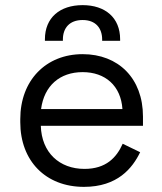

<svg xmlns="http://www.w3.org/2000/svg" viewBox="-20 -714 632 748"><path d="M307 14C438 14 496 -59 526 -121L458 -154C434 -100 393 -56 309 -56C212 -56 142 -119 139 -224H537V-260C537 -409 441 -503 302 -503C159 -503 59 -401 59 -250V-238C59 -87 158 14 307 14ZM140 -289C152 -380 213 -433 302 -433C390 -433 451 -380 457 -289ZM155 -555H225V-560C225 -604 250 -636 302 -636C353 -636 378 -604 378 -560V-555H448V-561C448 -645 390 -694 302 -694C213 -694 155 -645 155 -561Z"/></svg>

Font: Meta Space
Style: Regular
Weight: 400
Designer: Meta Pool / Florian Karsten
Foundry: Meta Pool / Florian Karsten
Version: Version 2.000;Glyphs 3.1.1 (3137)